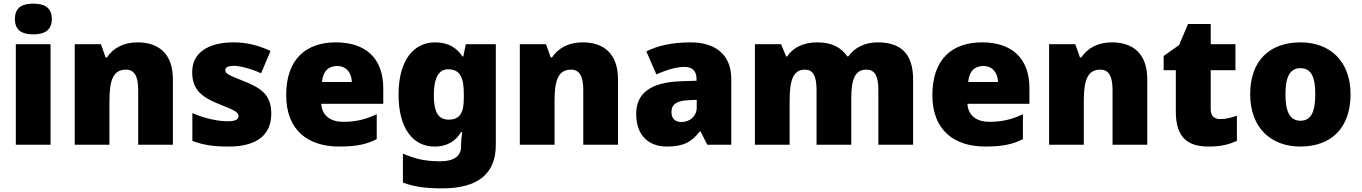

<svg xmlns="http://www.w3.org/2000/svg" viewBox="-20 -796 7491 1056"><path d="M163 -776C107 -776 62 -759 62 -691C62 -625 107 -607 163 -607C218 -607 265 -625 265 -691C265 -759 218 -776 163 -776ZM258 -553H67V0H258Z M737 -563C659 -563 603 -532 568 -480H561L535 -553H391V0H582V-242C582 -352 601 -413 673 -413C720 -413 740 -375 740 -302V0H931V-360C931 -502 851 -563 737 -563Z M1472 -170C1472 -267 1426 -307 1330 -346C1238 -383 1219 -390 1219 -411C1219 -426 1236 -434 1266 -434C1299 -434 1361 -418 1416 -393L1468 -516C1399 -547 1338 -563 1265 -563C1128 -563 1037 -508 1037 -400C1037 -309 1082 -266 1174 -228C1267 -190 1292 -181 1292 -157C1292 -138 1273 -129 1230 -129C1188 -129 1108 -142 1038 -174V-21C1102 3 1159 10 1238 10C1406 10 1472 -65 1472 -170Z M1827 -563C1664 -563 1554 -472 1554 -273C1554 -76 1678 10 1845 10C1941 10 1999 -3 2052 -31V-168C1991 -139 1937 -126 1868 -126C1790 -126 1750 -167 1747 -225H2088V-310C2088 -479 1988 -563 1827 -563ZM1834 -433C1886 -433 1914 -394 1915 -345H1751C1756 -406 1789 -433 1834 -433Z M2373 -563C2254 -563 2172 -463 2172 -276C2172 -89 2252 10 2370 10C2446 10 2490 -26 2516 -70H2522C2518 -43 2516 -18 2516 -1V9C2516 62 2478 91 2401 91C2314 91 2263 77 2196 49V208C2259 232 2323 240 2412 240C2612 240 2707 157 2707 1V-553H2542L2528 -485H2524C2495 -529 2450 -563 2373 -563ZM2445 -415C2513 -415 2531 -365 2531 -279V-256C2531 -177 2510 -138 2448 -138C2392 -138 2366 -177 2366 -273C2366 -366 2392 -415 2445 -415Z M3185 -563C3107 -563 3051 -532 3016 -480H3009L2983 -553H2839V0H3030V-242C3030 -352 3049 -413 3121 -413C3168 -413 3188 -375 3188 -302V0H3379V-360C3379 -502 3299 -563 3185 -563Z M3779 -563C3679 -563 3599 -546 3535 -513L3590 -387C3644 -411 3700 -428 3744 -428C3785 -428 3811 -409 3811 -360V-352L3719 -349C3563 -342 3479 -287 3479 -169C3479 -48 3551 10 3647 10C3739 10 3782 -14 3829 -73H3833L3870 0H4002V-363C4002 -491 3919 -563 3779 -563ZM3768 -245 3812 -247V-204C3812 -157 3774 -125 3728 -125C3695 -125 3673 -142 3673 -180C3673 -220 3698 -242 3768 -245Z M4807 -563C4738 -563 4681 -535 4646 -486H4640C4607 -534 4556 -563 4475 -563C4393 -563 4338 -530 4309 -485H4304L4276 -553H4132V0H4323V-242C4323 -352 4341 -413 4407 -413C4450 -413 4471 -381 4471 -301V0H4662V-258C4662 -357 4682 -413 4744 -413C4788 -413 4811 -385 4811 -301V0H5002V-360C5002 -502 4933 -563 4807 -563Z M5381 -563C5218 -563 5108 -472 5108 -273C5108 -76 5232 10 5399 10C5495 10 5553 -3 5606 -31V-168C5545 -139 5491 -126 5422 -126C5344 -126 5304 -167 5301 -225H5642V-310C5642 -479 5542 -563 5381 -563ZM5388 -433C5440 -433 5468 -394 5469 -345H5305C5310 -406 5343 -433 5388 -433Z M6096 -563C6018 -563 5962 -532 5927 -480H5920L5894 -553H5750V0H5941V-242C5941 -352 5960 -413 6032 -413C6079 -413 6099 -375 6099 -302V0H6290V-360C6290 -502 6210 -563 6096 -563Z M6691 -141C6658 -141 6639 -159 6639 -195V-410H6775V-553H6639V-664H6514L6465 -548L6380 -488V-410H6447V-182C6447 -32 6520 10 6628 10C6700 10 6741 -3 6783 -21V-160C6752 -149 6725 -141 6691 -141Z M7408 -278C7408 -461 7293 -563 7134 -563C6961 -563 6856 -461 6856 -278C6856 -93 6971 10 7131 10C7303 10 7408 -93 7408 -278ZM7050 -278C7050 -372 7074 -421 7132 -421C7192 -421 7214 -372 7214 -278C7214 -183 7192 -132 7133 -132C7073 -132 7050 -183 7050 -278Z"/></svg>

Font: Noto Sans Myanmar UI Black
Style: Regular
Weight: 900
Designer: Monotype Design Team
Foundry: Monotype Imaging Inc.
Version: Version 2.103